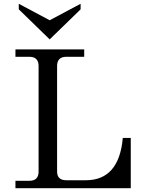

<svg xmlns="http://www.w3.org/2000/svg" viewBox="-20 -993 756 1013"><path d="M669.9 0H61.5V-39.1H134.8Q183.6 -39.1 183.6 -87.9V-644.5Q183.6 -693.4 134.8 -693.4H61.5V-732.4H424.3V-693.4H330.1Q281.2 -693.4 281.2 -644.5V-87.9Q281.2 -42 330.1 -42H432.6Q607.9 -42 627.9 -265.1H669.9ZM242.2 -785.2 79.1 -943.8V-973.1L242.2 -886.2L405.3 -973.1V-943.8Z"/></svg>

Font: Munson
Style: Regular
Weight: 400
Designer: Paul James MIller
Foundry: High-Logic / Made with FontCreator
Version: Version 2.10;May 5, 2019;FontCreator 11.5.0.2430 64-bit